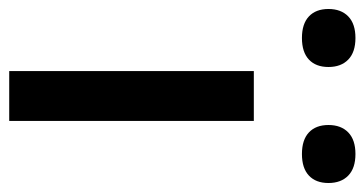

<svg xmlns="http://www.w3.org/2000/svg" viewBox="-268 -598 810 427"><g transform="rotate(90 137.5 -385.0)"><path d="M82.5 0V-544H193.5V0ZM-55.5 -710Q-55.5 -738 -39 -754Q-22.5 -770 9 -770Q40.5 -770 57 -754Q73.5 -738 73.5 -710Q73.5 -682 57 -666.5Q40.5 -651 9 -651Q-22.5 -651 -39 -666.5Q-55.5 -682 -55.5 -710ZM202.5 -710Q202.5 -738 219 -754Q235.5 -770 267 -770Q298.5 -770 315 -754Q331.5 -738 331.5 -710Q331.5 -682 315 -666.5Q298.5 -651 267 -651Q235.5 -651 219 -666.5Q202.5 -682 202.5 -710Z"/></g></svg>

Font: Encode Sans Expanded Medium
Style: Regular
Weight: 500
Width: 7
Designer: Multiple Designers
Foundry: Impallari Type
Version: Version 2.000